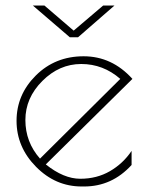

<svg xmlns="http://www.w3.org/2000/svg" viewBox="-20 -664 535 696"><path d="M285 12H276Q181 12 110.5 -59.5Q40 -131 40 -226Q40 -321 110 -390.5Q180 -460 283 -460Q386 -460 460 -378L146 -68Q211 -16 271 -16Q331 -16 378.5 -43.5Q426 -71 457 -117V-66Q386 12 285 12ZM125 -89 416 -378Q354 -432 274.5 -432Q195 -432 133.5 -370.5Q72 -309 72 -229Q72 -149 125 -89ZM395 -644 263 -529H233L99 -644H141L247 -553L354 -644Z"/></svg>

Font: Poiret One
Style: Regular
Weight: 400
Designer: Denis Masharov
Foundry: Denis Masharov
Version: Version 1.001